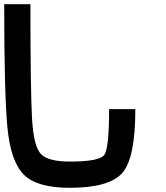

<svg xmlns="http://www.w3.org/2000/svg" viewBox="-20 -895 790 915"><path d="M0 -875H125Q125 -460.9 132.8 -328.1Q140.6 -195.3 175.8 -160.2Q210.9 -125 312.5 -125Q453.1 -125 476.6 -156.2Q500 -187.5 500 -375H625Q625 -140.6 562.5 -70.3Q500 0 312.5 0Q156.2 0 93.8 -62.5Q31.2 -125 15.6 -285.2Q0 -445.3 0 -875Z"/></svg>

Font: CraftyPE
Style: Regular
Weight: 400
Designer: Erek Butcher
Foundry: Haunted Coop
Version: Version 0.018;April 4, 2024;FontCreator 15.0.0.2962 64-bit